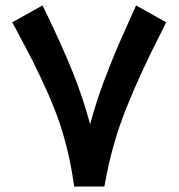

<svg xmlns="http://www.w3.org/2000/svg" viewBox="-20 -684 655 704"><path d="M252 0H362.8L365.7 -16.1C383.3 -111.8 406.7 -196.3 444.3 -290.5C463.4 -337.4 482.9 -382.8 503.4 -426.8C523.4 -470.2 549.3 -523.4 581.1 -585.4L589.4 -602.1L479 -664.1L470.2 -644.5C451.2 -602.1 435.1 -566.4 421.9 -536.6C408.7 -506.8 395 -473.6 380.9 -437.5C351.6 -364.7 328.6 -296.9 310.5 -228.5C292.5 -295.4 270.5 -360.8 244.1 -425.8C217.8 -490.7 184.6 -564 145 -645.5L135.7 -664.1L24.9 -602.1L34.2 -585C60.1 -536.6 82.5 -494.6 101.1 -458C119.1 -421.4 137.2 -383.8 154.3 -345.2C171.4 -306.6 185.5 -270.5 197.3 -236.8C220.2 -168.5 238.3 -94.7 249.5 -16.6Z"/></svg>

Font: Samim
Style: Bold
Weight: 700
Foundry: DejaVu fonts team - Redesigned by Saber Rastikerdar
Version: Version 4.0.5